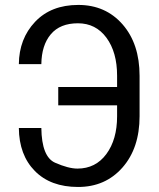

<svg xmlns="http://www.w3.org/2000/svg" viewBox="-20 -741 640 771"><path d="M291 -64Q363.8 -64 407 -122.3Q450.2 -180.7 450.2 -273.9V-317.9H213.9V-391.6H450.2V-437Q450.2 -531.2 407.5 -589.4Q364.7 -647.5 293 -647.5Q221.2 -647.5 184.1 -603.5Q147 -559.6 146 -483.4H55.7Q56.6 -585.4 120.8 -653.3Q185.1 -721.2 294.4 -721.2Q403.8 -721.2 472.2 -643.1Q540.5 -564.9 540.5 -436.5V-274.4Q540.5 -146.5 471.9 -68.4Q403.3 9.8 293.5 9.8Q183.1 9.8 119.9 -54.4Q56.6 -118.7 55.7 -227.1H146Q147.5 -111.3 201.2 -87.6Q254.9 -64 291 -64Z"/></svg>

Font: RobotoMono-Regular
Style: Regular
Weight: 400
Designer: Google
Version: Version 2.000985; 2015; ttfautohint (v1.3)